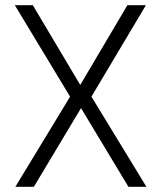

<svg xmlns="http://www.w3.org/2000/svg" viewBox="-20 -717 621 737"><path d="M288 -391 469 -697H540L331 -346L542 0H473L291 -302L110 0H39L249 -346L37 -697H106Z"/></svg>

Font: Panefresco 250wt
Style: Regular
Weight: 300
Version: Version 1.000